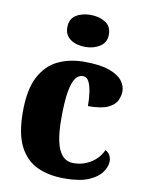

<svg xmlns="http://www.w3.org/2000/svg" viewBox="-87 -837 694 910"><g transform="rotate(10 259.5 -382.5)"><path d="M286 10Q211 10 155.5 -15.5Q100 -41 69 -101.5Q38 -162 38 -267Q38 -376 71 -437.5Q104 -499 159.5 -525Q215 -551 284 -551Q361 -551 405 -535Q449 -519 467.5 -495Q486 -471 486 -444Q486 -424 476 -401Q466 -378 434 -362.5Q402 -347 337 -347Q337 -383 332.5 -414Q328 -445 318 -464Q308 -483 290 -483Q269 -483 254.5 -464Q240 -445 231.5 -398Q223 -351 223 -268Q223 -202 232.5 -158Q242 -114 262.5 -91.5Q283 -69 316 -69Q350 -69 377.5 -81Q405 -93 425 -112.5Q445 -132 455 -156Q470 -149 477 -135.5Q484 -122 484 -107Q484 -82 465 -54.5Q446 -27 403 -8.5Q360 10 286 10ZM275 -621Q233 -621 204.5 -640.5Q176 -660 176 -698Q176 -738 204.5 -756.5Q233 -775 275 -775Q316 -775 346 -756.5Q376 -738 376 -698Q376 -660 346 -640.5Q316 -621 275 -621Z"/></g></svg>

Font: Noto Serif Khmer SemiCondensed Black
Style: Regular
Weight: 900
Width: 4
Designer: Danh Hong and the Monotype Design Team
Foundry: Monotype Imaging Inc.
Version: Version 2.004